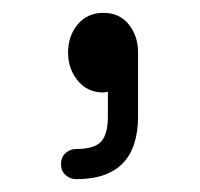

<svg xmlns="http://www.w3.org/2000/svg" viewBox="-20 -131 311 299"><path d="M99 148Q89 148 82 141.5Q75 135 75 125Q75 114 82 107.5Q89 101 99 101Q127 101 137.5 89.5Q148 78 148 50V12Q146 12 144.5 12.5Q143 13 141 13Q116 13 101 -5.5Q86 -24 86 -49Q86 -75 101 -93Q116 -111 141 -111Q166 -111 180.5 -93Q195 -75 195 -49V50Q195 148 99 148Z"/></svg>

Font: Zen Kurenaido
Style: ARC
Weight: 400
Designer: Yoshimichi Ohira
Foundry: Positype
Version: Version 1.001